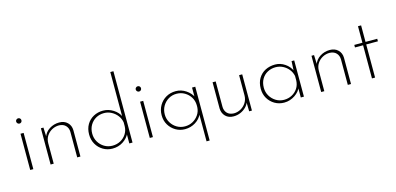

<svg xmlns="http://www.w3.org/2000/svg" viewBox="-80 -1269 4056 1965"><g transform="rotate(-15 1948.0 -286.0)"><path d="M92 -384H125V0H92ZM81 -516Q81 -527 89.5 -535Q98 -543 109 -543Q121 -543 129 -535Q137 -527 137 -515Q137 -503 129 -495Q121 -487 109 -487Q98 -487 89.5 -495.5Q81 -504 81 -516Z M335 -384 340 -262 335 -281Q352 -333 399 -363Q446 -393 503 -393Q557 -393 590 -361Q623 -329 624 -279V0H590V-271Q589 -311 564.5 -337Q540 -363 495 -365Q454 -365 419 -346Q384 -327 362.5 -293.5Q341 -260 341 -215V0H308V-384Z M964 7Q910 7 865 -19.5Q820 -46 794 -91.5Q768 -137 768 -194Q768 -255 794.5 -300Q821 -345 866.5 -369.5Q912 -394 967 -394Q1025 -394 1075.5 -362Q1126 -330 1148 -280L1143 -263V-756H1176V0H1142V-125L1148 -106Q1125 -56 1075.5 -24.5Q1026 7 964 7ZM971 -22Q1018 -22 1056.5 -43Q1095 -64 1118 -100.5Q1141 -137 1142 -183V-224Q1135 -264 1110.5 -296Q1086 -328 1049.5 -347.5Q1013 -367 971 -367Q923 -367 884.5 -345Q846 -323 823.5 -284Q801 -245 801 -194Q801 -147 824 -107.5Q847 -68 885.5 -45Q924 -22 971 -22Z M1359 -384H1392V0H1359ZM1348 -516Q1348 -527 1356.5 -535Q1365 -543 1376 -543Q1388 -543 1396 -535Q1404 -527 1404 -515Q1404 -503 1396 -495Q1388 -487 1376 -487Q1365 -487 1356.5 -495.5Q1348 -504 1348 -516Z M1732 7Q1678 7 1633.5 -19.5Q1589 -46 1562.5 -90.5Q1536 -135 1536 -192Q1536 -250 1563 -296Q1590 -342 1635.5 -368Q1681 -394 1738 -394Q1796 -394 1845.5 -361Q1895 -328 1918 -278L1910 -252V-386H1944V184H1911V-131L1914 -104Q1893 -55 1843 -24Q1793 7 1732 7ZM1739 -21Q1785 -21 1822.5 -42Q1860 -63 1884 -98.5Q1908 -134 1910 -179V-201Q1909 -247 1886 -284Q1863 -321 1824.5 -343.5Q1786 -366 1739 -366Q1692 -366 1653.5 -343Q1615 -320 1592 -280.5Q1569 -241 1569 -192Q1569 -145 1592 -106Q1615 -67 1653.5 -44Q1692 -21 1739 -21Z M2246 9Q2193 9 2161 -23Q2129 -55 2127 -105V-384H2160V-114Q2161 -74 2185 -48Q2209 -22 2256 -20Q2295 -20 2330 -39.5Q2365 -59 2386.5 -93.5Q2408 -128 2408 -171V-384H2441V0H2412L2409 -119L2413 -102Q2404 -71 2378.5 -45.5Q2353 -20 2318.5 -5.5Q2284 9 2246 9Z M2783 7Q2728 7 2683.5 -19Q2639 -45 2612.5 -89.5Q2586 -134 2586 -192Q2586 -256 2613.5 -301.5Q2641 -347 2687 -370.5Q2733 -394 2791 -394Q2846 -394 2893.5 -362Q2941 -330 2963 -280L2958 -266L2964 -384H2992V0H2959V-125L2965 -109Q2957 -86 2939.5 -65.5Q2922 -45 2897.5 -28.5Q2873 -12 2844 -2.5Q2815 7 2783 7ZM2789 -21Q2835 -21 2873 -41.5Q2911 -62 2934 -97.5Q2957 -133 2959 -180V-228Q2951 -267 2926.5 -298Q2902 -329 2866 -347.5Q2830 -366 2788 -366Q2742 -366 2703 -345Q2664 -324 2641.5 -285Q2619 -246 2619 -194Q2619 -146 2642 -107Q2665 -68 2703.5 -44.5Q2742 -21 2789 -21Z M3202 -384 3207 -262 3202 -281Q3219 -333 3266 -363Q3313 -393 3370 -393Q3424 -393 3457 -361Q3490 -329 3491 -279V0H3457V-271Q3456 -311 3431.5 -337Q3407 -363 3362 -365Q3321 -365 3286 -346Q3251 -327 3229.5 -293.5Q3208 -260 3208 -215V0H3175V-384Z M3713 -553H3746V-378H3870V-351H3746V0H3713V-351H3627V-378H3713Z"/></g></svg>

Font: Josefin Sans Thin ExtraLight
Style: Regular
Weight: 250
Version: Version 2.001